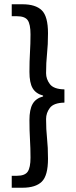

<svg xmlns="http://www.w3.org/2000/svg" viewBox="-20 -728 355 900"><path d="M35 152V96H59Q97 96 110 76.5Q123 57 123 11Q123 -33 120.5 -74.5Q118 -116 118 -165Q118 -215 133 -241Q148 -267 182 -276V-280Q148 -289 133 -314.5Q118 -340 118 -391Q118 -441 120.5 -482Q123 -523 123 -567Q123 -614 110 -633Q97 -652 59 -652H35V-708H85Q147 -708 176 -679.5Q205 -651 205 -572Q205 -518 200.5 -476.5Q196 -435 196 -385Q196 -357 214 -333.5Q232 -310 282 -309V-247Q232 -246 214 -222.5Q196 -199 196 -170Q196 -121 200.5 -79.5Q205 -38 205 16Q205 95 176 123.5Q147 152 85 152Z"/></svg>

Font: Assistant SemiBold
Style: Regular
Weight: 600
Designer: Hebrew By Ben Nathan, Latin by Paul Hunt
Version: Version 3.000